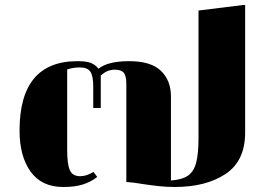

<svg xmlns="http://www.w3.org/2000/svg" viewBox="-20 -736 1074 766"><path d="M677 10Q644 10 612.5 6.5Q581 3 555 -1Q507 -9 484 -10V-400Q484 -434 473.5 -446Q463 -458 439 -458Q422 -458 409 -452.5Q396 -447 382 -435V-305H352V-390Q352 -433 340.5 -450Q329 -467 299 -467Q272 -467 248 -459V-136Q248 -82 258.5 -57.5Q269 -33 300 -33Q325 -33 353 -50L368 -30Q342 -10 310.5 0Q279 10 232 10Q146 10 102 -51.5Q58 -113 58 -215Q58 -492 289 -492Q326 -492 343.5 -484.5Q361 -477 373 -462Q411 -492 495 -492Q582 -492 622 -453.5Q662 -415 662 -351V-16Q706 -19 729.5 -35Q753 -51 762.5 -86.5Q772 -122 772 -187V-694L949 -716H958V-207Q958 -94 880 -42Q802 10 677 10Z"/></svg>

Font: Chonburi
Style: Regular
Weight: 400
Designer: Thanarat Vachiruckul and Stawix Ruecha
Foundry: Cadson Demak & Katatrad
Version: Version 1.000